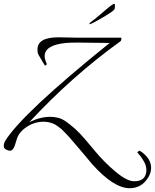

<svg xmlns="http://www.w3.org/2000/svg" viewBox="-48 -745 822 1019"><path d="M107 -96Q164 -125 219 -125Q239 -125 262 -119.5Q285 -114 318.5 -88Q352 -62 376.5 -36Q401 -10 453 53Q505 116 565.5 166.5Q626 217 664 217Q716 217 726 178Q729 168 729 158Q729 129 708 99Q698 82 681 65Q680 63 686 58.5Q692 54 694 55Q754 93 754 147Q754 172 738 198Q704 253 641 254Q555 254 441 126Q426 108 399.5 76.5Q373 45 366 37Q359 29 343 10Q327 -9 320.5 -16Q314 -23 300 -38Q286 -53 278.5 -59.5Q271 -66 257.5 -75.5Q244 -85 234 -89Q209 -99 183 -99Q135 -99 93 -71Q51 -43 40.5 -4.5Q30 34 22 44.5Q14 55 5 55Q-4 55 -16 48.5Q-28 42 -28 31Q-28 15 -20 2Q71 -144 534 -517Q408 -519 365.5 -519Q323 -519 302 -517Q189 -506 189 -447Q189 -430 201 -404L191 -396Q190 -398 177 -419Q152 -459 151.5 -468Q151 -477 151 -483Q151 -547 263 -547L362 -545H595Q596 -544 596 -540Q596 -528 590 -525Q332 -339 107 -96ZM559 -725Q562 -725 562 -711.5Q562 -698 558 -694Q553 -685 496 -651.5Q439 -618 427 -616Q426 -616 428 -623Q464 -650 507 -687.5Q550 -725 559 -725Z"/></svg>

Font: Italianno
Style: Regular
Weight: 400
Designer: Robert E. Leuschke
Foundry: Robert E. Leuschke
Version: Version 1.003